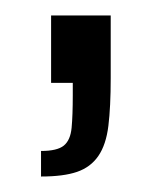

<svg xmlns="http://www.w3.org/2000/svg" viewBox="-20 -107 210 248"><path d="M33 121V88Q54 88 62.5 81Q71 74 72.5 58Q74 42 74 16V0H46V-87H123V-6Q123 31 120 55.5Q117 80 107 94.5Q97 109 79.5 115Q62 121 33 121Z"/></svg>

Font: Saira UltraCondensed Medium
Style: Regular
Weight: 500
Width: 1
Designer: Hector Gatti with collaboration of the Omnibus-Type team
Foundry: Omnibus-Type
Version: Version 1.101